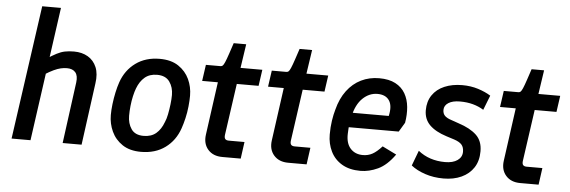

<svg xmlns="http://www.w3.org/2000/svg" viewBox="-49 -905 3182 1071"><g transform="rotate(5 1542.0 -369.0)"><path d="M328 0 374 -343Q379 -381 363.5 -399.5Q348 -418 316 -418Q299 -418 281.5 -414Q264 -410 242.5 -400Q221 -390 189 -370L195 -460Q228 -481 251 -493Q274 -505 296.5 -509.5Q319 -514 347 -514Q392 -514 425 -494.5Q458 -475 473.5 -438Q489 -401 481 -347L434 0ZM42 0 148 -750H253L148 0Z M767 11Q704 11 663 -16.5Q622 -44 602 -87.5Q582 -131 582 -179Q582 -207 586 -240.5Q590 -274 597 -306.5Q604 -339 613 -365Q637 -434 692.5 -474.5Q748 -515 827 -515Q891 -515 932 -487.5Q973 -460 993 -417Q1013 -374 1013 -325Q1013 -298 1009.5 -264Q1006 -230 998.5 -198Q991 -166 982 -140Q958 -70 902.5 -29.5Q847 11 767 11ZM774 -79Q817 -79 844 -102Q871 -125 886 -166Q894 -183 899.5 -210.5Q905 -238 908.5 -267.5Q912 -297 912 -320Q912 -363 890 -394Q868 -425 820 -425Q778 -425 751 -402Q724 -379 709 -339Q702 -321 696 -294.5Q690 -268 687 -239Q684 -210 684 -184Q684 -141 705 -110Q726 -79 774 -79Z M1222 0Q1170 0 1141.5 -32.5Q1113 -65 1120 -116L1161 -413H1073L1086 -504H1168Q1175 -504 1180 -508.5Q1185 -513 1192 -529Q1199 -545 1210 -578L1230 -638H1300L1280 -504H1402L1389 -413H1267L1226 -124Q1224 -108 1230 -101Q1236 -94 1250 -94H1338L1325 0Z M1591 0Q1539 0 1510.5 -32.5Q1482 -65 1489 -116L1530 -413H1442L1455 -504H1537Q1544 -504 1549 -508.5Q1554 -513 1561 -529Q1568 -545 1579 -578L1599 -638H1669L1649 -504H1771L1758 -413H1636L1595 -124Q1593 -108 1599 -101Q1605 -94 1619 -94H1707L1694 0Z M1996 10Q1934 10 1892 -15Q1850 -40 1829 -83Q1808 -126 1808 -177Q1808 -219 1813.5 -255Q1819 -291 1827 -318Q1843 -381 1876 -425Q1909 -469 1955 -491.5Q2001 -514 2056 -514Q2111 -514 2147 -495Q2183 -476 2202 -443Q2221 -410 2225 -367.5Q2229 -325 2221 -279L2190 -227H1890L1900 -309H2127Q2140 -366 2120 -396Q2100 -426 2054 -426Q2008 -426 1971.5 -391Q1935 -356 1920 -288Q1916 -267 1912.5 -246Q1909 -225 1908 -191Q1906 -137 1932 -108Q1958 -79 2002 -79Q2031 -79 2055 -92Q2079 -105 2108 -137L2187 -98Q2143 -36 2093.5 -13Q2044 10 1996 10Z M2461 12Q2405 12 2357.5 -4Q2310 -20 2279 -45L2311 -130Q2342 -105 2380 -92.5Q2418 -80 2462 -80Q2506 -80 2531.5 -98Q2557 -116 2557 -146Q2557 -171 2544.5 -185.5Q2532 -200 2502 -210L2458 -224Q2395 -244 2362.5 -276.5Q2330 -309 2330 -359Q2330 -408 2354 -443.5Q2378 -479 2421.5 -497.5Q2465 -516 2521 -516Q2569 -516 2610 -503Q2651 -490 2681 -471L2649 -389Q2622 -406 2589 -415Q2556 -424 2516 -424Q2475 -424 2451.5 -409Q2428 -394 2428 -369Q2428 -349 2439.5 -337Q2451 -325 2476 -317L2519 -302Q2584 -281 2619 -248Q2654 -215 2654 -157Q2654 -103 2629.5 -65.5Q2605 -28 2561.5 -8Q2518 12 2461 12Z M2890 0Q2838 0 2809.5 -32.5Q2781 -65 2788 -116L2829 -413H2741L2754 -504H2836Q2843 -504 2848 -508.5Q2853 -513 2860 -529Q2867 -545 2878 -578L2898 -638H2968L2948 -504H3070L3057 -413H2935L2894 -124Q2892 -108 2898 -101Q2904 -94 2918 -94H3006L2993 0Z"/></g></svg>

Font: Finlandica Medium
Style: Italic
Weight: 500
Italic angle: -8°
Designer: Niklas Ekholm, Juho Hiilivirta, Jaakko Suomalainen
Foundry: Helsinki Type Studio
Version: Version 1.063